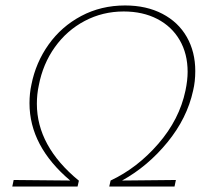

<svg xmlns="http://www.w3.org/2000/svg" viewBox="-20 -683 762 703"><path d="M427 -22 624 -24 619 0H380L385 -22Q483 -68 560 -157Q637 -246 659 -351Q667 -389 667 -420Q667 -486 638 -536Q609 -586 556 -613.5Q503 -641 433 -641Q356 -641 290.5 -606.5Q225 -572 181 -510.5Q137 -449 122 -370Q115 -338 115 -303Q115 -148 268 -22H269L264 0H25L30 -24L237 -22Q88 -148 88 -305Q88 -341 95 -373Q111 -454 158 -520Q205 -586 277.5 -624.5Q350 -663 438 -663Q516 -663 574.5 -632.5Q633 -602 664 -547.5Q695 -493 695 -423Q695 -384 687 -351Q665 -250 593 -162Q521 -74 427 -22Z"/></svg>

Font: Ysabeau Extralight
Style: Italic
Weight: 200
Italic angle: -12°
Designer: Christian Thalmann (Catharsis Fonts)
Version: Version 0.003